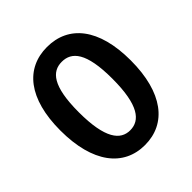

<svg xmlns="http://www.w3.org/2000/svg" viewBox="-178 -760 896 896"><g transform="rotate(-45 270.0 -312.5)"><path d="M38.1 -315.4C38.1 -102.5 128.9 11.7 269.5 11.7C411.1 11.7 502 -102.5 502 -315.4C502 -526.4 411.1 -635.7 269.5 -635.7C128.9 -635.7 38.1 -526.4 38.1 -315.4ZM380.9 -315.4C380.9 -140.6 334 -85.9 269.5 -85.9C206.1 -85.9 159.2 -140.6 159.2 -315.4C159.2 -489.3 206.1 -538.1 269.5 -538.1C334 -538.1 380.9 -489.3 380.9 -315.4Z"/></g></svg>

Font: Ed Sans Neue SemiBold
Style: Regular
Weight: 600
Designer: Stephen Hutchings
Version: Version 1.004;PS 001.004;hotconv 1.0.88;makeotf.lib2.5.64775